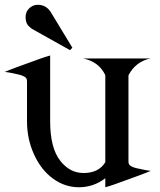

<svg xmlns="http://www.w3.org/2000/svg" viewBox="-20 -770 669 802"><path d="M282.2 -570.8 272.5 -560.5 112.8 -649.9 104.5 -656.7Q89.4 -668 87.4 -689.9Q86.9 -694.8 86.9 -698.7Q86.9 -720.2 101.1 -734.4Q116.7 -750 138.2 -750Q145 -750 152.3 -748.5Q170.9 -744.6 183.6 -730.5Q189 -724.6 190.4 -722.2ZM609.4 -525.9Q548.8 -514.2 517.6 -457.5L516.6 -453.6V-96.2Q516.6 -84 522.9 -79.1Q532.7 -71.3 552.7 -66.9Q597.2 -57.1 609.4 -56.2Q582 -43.9 460 -0.5Q439.5 6.8 419.9 12.2V-25.4L418.5 -24.4Q369.6 12.2 309.6 12.2Q250.5 12.2 200.7 -24.4Q151.4 -60.5 122.1 -125Q92.8 -189.5 92.8 -263.2V-266.1V-429.7Q92.8 -441.9 86.4 -446.8Q76.2 -454.6 56.6 -459Q13.7 -468.8 0 -469.7Q27.3 -481.9 149.4 -525.4Q169.9 -532.7 189.5 -538.1V-265.1V-263.2Q189.5 -151.9 231.9 -98.1Q272 -47.4 328.1 -47.4Q329.1 -47.4 330.1 -47.4Q392.1 -47.4 419.9 -92.3V-453.6L418.9 -458Q392.6 -512.2 327.1 -525.9Z"/></svg>

Font: Modern Antiqua
Style: Regular
Weight: 500
Version: Version 1.0